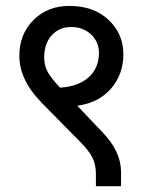

<svg xmlns="http://www.w3.org/2000/svg" viewBox="-20 -645 490 649"><path d="M129.4 -450.7Q129.4 -425.3 139.6 -405.3Q149.4 -384.3 183.1 -348.6Q245.1 -353 279.1 -383.3Q313 -413.6 314.5 -462.4Q315.4 -502.4 288.3 -528.1Q261.2 -553.7 220.7 -553.7Q180.2 -553.7 154.8 -525.6Q129.4 -497.6 129.4 -450.7ZM304.2 -15.6V-57.1Q304.2 -89.4 291.7 -113.3Q279.3 -137.2 252.4 -164.1L121.1 -297.4Q45.4 -374.5 45.4 -456.5Q45.4 -529.3 93 -577.1Q140.6 -625 214.4 -625Q297.4 -625 347.2 -577.6Q397 -530.3 397 -461.9Q397 -393.6 355.2 -345.5Q313.5 -297.4 241.2 -287.6L327.1 -197.3Q389.2 -132.3 389.2 -63.5V-15.6Z"/></svg>

Font: Yantramanav
Style: Regular
Weight: 400
Version: Version 1.000;PS 1.0;hotconv 1.0.72;makeotf.lib2.5.5900; ttf